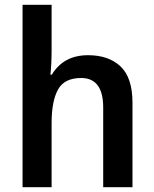

<svg xmlns="http://www.w3.org/2000/svg" viewBox="-20 -780 643 800"><path d="M195 -760H74V0H195V-267Q195 -358 221.5 -406.5Q248 -455 318 -455Q410 -455 410 -332V0H532V-352Q532 -456 482.5 -503Q433 -550 347 -550Q245 -550 196 -469H190Q192 -484 193.5 -512Q195 -540 195 -569Z"/></svg>

Font: Noto Sans Display Medium
Style: Regular
Weight: 500
Designer: Monotype Design Team
Foundry: Monotype Imaging Inc.
Version: Version 1.900